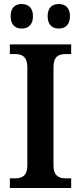

<svg xmlns="http://www.w3.org/2000/svg" viewBox="-20 -935 402 955"><path d="M273 -793C301 -793 328 -809 328 -854C328 -900 301 -915 273 -915C242 -915 217 -900 217 -854C217 -809 242 -793 273 -793ZM88 -793C117 -793 144 -809 144 -854C144 -900 117 -915 88 -915C58 -915 33 -900 33 -854C33 -809 58 -793 88 -793ZM29 0H334V-48H306C273 -48 246 -61 246 -112V-600C246 -654 271 -666 306 -666H334V-714H29V-666H57C88 -666 116 -654 116 -601V-111C116 -60 88 -48 57 -48H29Z"/></svg>

Font: Noto Serif Devanagari SemiCondensed SemiBold
Style: Regular
Weight: 600
Width: 4
Designer: Universal Thirst, Indian Type Foundry and the Monotype Design Team
Foundry: Monotype Imaging Inc.
Version: Version 2.004